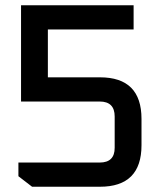

<svg xmlns="http://www.w3.org/2000/svg" viewBox="-20 -710 618 730"><path d="M50 -40V-92H359Q416 -92 416 -148V-267Q416 -324 359 -324H60V-690H488V-598H162V-416H360Q518 -416 518 -258V-158Q518 0 360 0H102Z"/></svg>

Font: Oxanium ExtraLight Medium
Style: Regular
Weight: 500
Version: Version 2.000